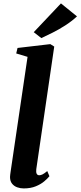

<svg xmlns="http://www.w3.org/2000/svg" viewBox="-20 -1070 462 1101"><path d="M188 -99.5Q186 -82 190.5 -73.5Q195 -65 205 -65Q213.5 -65 223.5 -69.8Q233.5 -74.5 251 -89L263.5 -59.5Q253.5 -47 234.2 -30.5Q215 -14 185.5 -1.8Q156 10.5 115.5 10.5Q96.5 10.5 78.5 4Q60.5 -2.5 49 -17Q37.5 -31.5 37.5 -55Q37.5 -60.5 38.5 -67.8Q39.5 -75 40.5 -82.8Q41.5 -90.5 42.5 -96.5L138 -744L73 -763.5L80.5 -795L268.5 -817L291 -803ZM217 -851.5 173.5 -885.5 329.5 -1050.5 421.5 -976Q390.5 -947.5 354.2 -924.2Q318 -901 282.5 -883.2Q247 -865.5 217 -851.5Z"/></svg>

Font: Merriweather 60pt ExtraBold
Style: Italic
Weight: 800
Italic angle: -7.8°
Version: Version 2.101